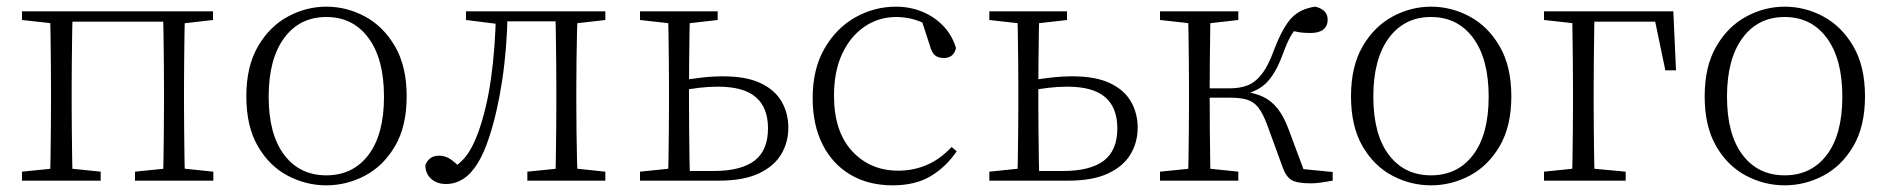

<svg xmlns="http://www.w3.org/2000/svg" viewBox="-20 -542 5667 576"><path d="M130 0Q131 -24 131.5 -64.5Q132 -105 132.5 -148.5Q133 -192 133 -226V-283Q133 -316 132.5 -359.5Q132 -403 131.5 -443.5Q131 -484 130 -508H198Q197 -484 196.5 -443.5Q196 -403 195.5 -359.5Q195 -316 195 -283V-226Q195 -192 195.5 -148.5Q196 -105 196.5 -64.5Q197 -24 198 0ZM469 0Q470 -24 470.5 -64.5Q471 -105 471.5 -148.5Q472 -192 472 -226V-283Q472 -316 471.5 -359.5Q471 -403 470.5 -443.5Q470 -484 469 -508H535Q534 -484 533.5 -443.5Q533 -403 532.5 -359.5Q532 -316 532 -283V-226Q532 -192 532.5 -148.5Q533 -105 533.5 -64.5Q534 -24 535 0ZM46 0V-27L155 -38H175L282 -27V0ZM385 0V-27L493 -38H514L620 -27V0ZM46 -482V-508H163V-470H155ZM502 -470V-508H619V-482L514 -470ZM163 -477V-508H502V-477Z M959 14Q898 14 843 -15Q788 -44 753.5 -103.5Q719 -163 719 -253Q719 -343 754 -403Q789 -463 844 -492.5Q899 -522 959 -522Q1020 -522 1075 -492.5Q1130 -463 1165 -403Q1200 -343 1200 -253Q1200 -163 1165 -103.5Q1130 -44 1075 -15Q1020 14 959 14ZM959 -16Q1039 -16 1085.5 -77.5Q1132 -139 1132 -252Q1132 -365 1085.5 -428Q1039 -491 959 -491Q879 -491 832.5 -428Q786 -365 786 -252Q786 -139 832.5 -77.5Q879 -16 959 -16Z M1318 10Q1291 10 1273.5 -5.5Q1256 -21 1256 -47Q1262 -61 1272 -68Q1282 -75 1298 -75Q1315 -75 1330.5 -65Q1346 -55 1364 -35V-26H1334V-35Q1362 -52 1380 -76Q1398 -100 1414 -143Q1440 -214 1453 -306.5Q1466 -399 1468 -508H1503Q1501 -396 1486.5 -300.5Q1472 -205 1448 -132Q1432 -82 1412 -50.5Q1392 -19 1368.5 -4.5Q1345 10 1318 10ZM1378 -482V-508H1481V-470H1474ZM1483 -478V-508H1675V-478ZM1562 0V-27L1671 -38H1691L1796 -27V0ZM1646 0Q1647 -24 1647.5 -64.5Q1648 -105 1648.5 -148.5Q1649 -192 1649 -226V-283Q1649 -316 1648.5 -359.5Q1648 -403 1647.5 -443.5Q1647 -484 1646 -508H1713Q1712 -484 1711 -443.5Q1710 -403 1709.5 -359.5Q1709 -316 1709 -283V-226Q1709 -192 1709.5 -148.5Q1710 -105 1711 -64.5Q1712 -24 1713 0ZM1679 -470V-508H1796V-482L1691 -470Z M2017 0V-29H2120Q2203 -29 2243.5 -60Q2284 -91 2284 -157Q2284 -219 2247.5 -250.5Q2211 -282 2134 -282Q2105 -282 2076.5 -278.5Q2048 -275 2018 -269V-300Q2050 -305 2083 -309Q2116 -313 2149 -313Q2219 -313 2262 -292.5Q2305 -272 2325 -237Q2345 -202 2345 -159Q2345 -115 2323.5 -79Q2302 -43 2256 -21.5Q2210 0 2136 0ZM1984 0Q1985 -24 1985.5 -64.5Q1986 -105 1986.5 -148.5Q1987 -192 1987 -226V-283Q1987 -316 1986.5 -359.5Q1986 -403 1985.5 -443.5Q1985 -484 1984 -508H2050Q2049 -484 2048.5 -443.5Q2048 -403 2047.5 -359.5Q2047 -316 2047 -282V-226Q2047 -192 2047.5 -148.5Q2048 -105 2048.5 -64.5Q2049 -24 2050 0ZM1900 -482V-508H2133V-482L2028 -470H2007ZM1900 0V-27L2007 -38H2020V0Z M2658 14Q2586 14 2532 -17.5Q2478 -49 2448 -108Q2418 -167 2418 -248Q2418 -335 2453.5 -396.5Q2489 -458 2546 -490Q2603 -522 2668 -522Q2710 -522 2746.5 -507Q2783 -492 2809.5 -464.5Q2836 -437 2848 -398Q2841 -368 2812 -368Q2794 -368 2784.5 -376.5Q2775 -385 2770 -404L2742 -490L2785 -452Q2754 -474 2726 -482.5Q2698 -491 2669 -491Q2616 -491 2573.5 -462Q2531 -433 2506.5 -380.5Q2482 -328 2482 -255Q2482 -148 2536 -89Q2590 -30 2675 -30Q2720 -30 2760 -47Q2800 -64 2835 -101L2850 -88Q2818 -41 2772 -13.5Q2726 14 2658 14Z M3065 0V-29H3168Q3251 -29 3291.5 -60Q3332 -91 3332 -157Q3332 -219 3295.5 -250.5Q3259 -282 3182 -282Q3153 -282 3124.5 -278.5Q3096 -275 3066 -269V-300Q3098 -305 3131 -309Q3164 -313 3197 -313Q3267 -313 3310 -292.5Q3353 -272 3373 -237Q3393 -202 3393 -159Q3393 -115 3371.5 -79Q3350 -43 3304 -21.5Q3258 0 3184 0ZM3032 0Q3033 -24 3033.5 -64.5Q3034 -105 3034.5 -148.5Q3035 -192 3035 -226V-283Q3035 -316 3034.5 -359.5Q3034 -403 3033.5 -443.5Q3033 -484 3032 -508H3098Q3097 -484 3096.5 -443.5Q3096 -403 3095.5 -359.5Q3095 -316 3095 -282V-226Q3095 -192 3095.5 -148.5Q3096 -105 3096.5 -64.5Q3097 -24 3098 0ZM2948 -482V-508H3181V-482L3076 -470H3055ZM2948 0V-27L3055 -38H3068V0Z M3460 0V-27L3569 -38H3589L3695 -27V0ZM3460 -482V-508H3695V-482L3589 -470H3569ZM3544 0Q3545 -24 3545.5 -64.5Q3546 -105 3546.5 -148.5Q3547 -192 3547 -226V-283Q3547 -316 3546.5 -359.5Q3546 -403 3545.5 -443.5Q3545 -484 3544 -508H3612Q3611 -484 3610.5 -443Q3610 -402 3609.5 -356.5Q3609 -311 3609 -273V-254Q3609 -206 3609.5 -156.5Q3610 -107 3610.5 -65.5Q3611 -24 3612 0ZM3828 -40 3781 -169Q3768 -203 3754.5 -220Q3741 -237 3721 -243Q3701 -249 3670 -249H3577V-277H3669Q3700 -277 3723 -286Q3746 -295 3765.5 -320Q3785 -345 3802 -392Q3828 -460 3854.5 -488Q3881 -516 3926 -522Q3963 -513 3963 -483Q3963 -464 3950 -453.5Q3937 -443 3911 -443Q3889 -443 3873.5 -446Q3858 -449 3843 -453L3888 -479Q3869 -460 3856 -440Q3843 -420 3829 -381Q3814 -340 3796.5 -314.5Q3779 -289 3756.5 -276Q3734 -263 3705 -257V-268Q3743 -264 3768.5 -252Q3794 -240 3813 -216Q3832 -192 3847 -151L3898 -14L3856 -38L3978 -26V0Q3962 3 3944.5 5.5Q3927 8 3913 8Q3871 8 3854.5 -2Q3838 -12 3828 -40Z M4273 14Q4212 14 4157 -15Q4102 -44 4067.5 -103.5Q4033 -163 4033 -253Q4033 -343 4068 -403Q4103 -463 4158 -492.5Q4213 -522 4273 -522Q4334 -522 4389 -492.5Q4444 -463 4479 -403Q4514 -343 4514 -253Q4514 -163 4479 -103.5Q4444 -44 4389 -15Q4334 14 4273 14ZM4273 -16Q4353 -16 4399.5 -77.5Q4446 -139 4446 -252Q4446 -365 4399.5 -428Q4353 -491 4273 -491Q4193 -491 4146.5 -428Q4100 -365 4100 -252Q4100 -139 4146.5 -77.5Q4193 -16 4273 -16Z M4696 0Q4697 -24 4697.5 -64.5Q4698 -105 4698.5 -148.5Q4699 -192 4699 -226V-275Q4699 -312 4698.5 -357Q4698 -402 4697.5 -443Q4697 -484 4696 -508H4764Q4763 -484 4762.5 -443Q4762 -402 4761.5 -357Q4761 -312 4761 -275V-226Q4761 -192 4761.5 -148.5Q4762 -105 4762.5 -64.5Q4763 -24 4764 0ZM4729 -477V-508H5000L5008 -331H4976L4940 -504L4971 -477ZM4612 0V-27L4719 -38H4739L4857 -27V0ZM4612 -482V-508H4729V-470H4721Z M5334 14Q5273 14 5218 -15Q5163 -44 5128.5 -103.5Q5094 -163 5094 -253Q5094 -343 5129 -403Q5164 -463 5219 -492.5Q5274 -522 5334 -522Q5395 -522 5450 -492.5Q5505 -463 5540 -403Q5575 -343 5575 -253Q5575 -163 5540 -103.5Q5505 -44 5450 -15Q5395 14 5334 14ZM5334 -16Q5414 -16 5460.5 -77.5Q5507 -139 5507 -252Q5507 -365 5460.5 -428Q5414 -491 5334 -491Q5254 -491 5207.5 -428Q5161 -365 5161 -252Q5161 -139 5207.5 -77.5Q5254 -16 5334 -16Z"/></svg>

Font: Early Summer Mincho VF
Style: Regular
Weight: 250
Designer: GuiWonder
Version: Version 1.002